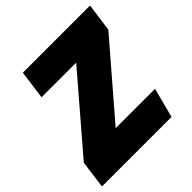

<svg xmlns="http://www.w3.org/2000/svg" viewBox="-213 -838 980 980"><g transform="rotate(-45 277.0 -348.0)"><path d="M-8 -151 326 -540H76L97 -696H582L561 -543L232 -161H516L474 0H-28Z"/></g></svg>

Font: FiraGO Heavy
Style: Italic
Weight: 900
Italic angle: -8°
Designer: bBox Type GmbH
Foundry: bBox Type GmbH
Version: Version 1.001